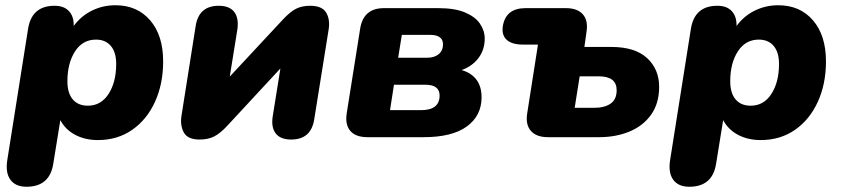

<svg xmlns="http://www.w3.org/2000/svg" viewBox="-20 -523 3205 732"><path d="M81 189Q39 189 19.5 162Q0 135 8 86L87 -413Q101 -501 188 -501Q224 -501 243 -480.5Q262 -460 261 -424Q289 -462 330.5 -482.5Q372 -503 420 -503Q503 -503 552.5 -445.5Q602 -388 602 -289Q602 -203 571 -135Q540 -67 484 -28Q428 11 353 11Q305 11 267.5 -8.5Q230 -28 210 -65L183 102Q169 189 81 189ZM315 -120Q365 -120 394 -165Q423 -210 423 -279Q423 -324 402.5 -348Q382 -372 346 -372Q295 -372 266 -327Q237 -282 237 -213Q237 -168 257.5 -144Q278 -120 315 -120Z M741 9Q695 9 680.5 -18.5Q666 -46 672 -82L726 -424Q738 -501 814 -501Q855 -501 873 -477.5Q891 -454 885 -411L856 -231L1059 -449Q1086 -478 1108.5 -489.5Q1131 -501 1162 -501Q1208 -501 1223.5 -475Q1239 -449 1233 -411L1178 -68Q1166 9 1090 9Q1049 9 1031 -14.5Q1013 -38 1020 -81L1049 -262L846 -43Q819 -14 796 -2.5Q773 9 741 9Z M1381 0Q1336 0 1315.5 -24Q1295 -48 1302 -92L1353 -413Q1365 -492 1444 -492H1651Q1714 -492 1753 -475.5Q1792 -459 1810 -432.5Q1828 -406 1828 -376Q1828 -333 1804 -301.5Q1780 -270 1740 -256Q1816 -233 1816 -152Q1816 -82 1760 -41Q1704 0 1595 0ZM1498 -303H1610Q1636 -303 1652.5 -316.5Q1669 -330 1669 -354Q1669 -372 1656.5 -381Q1644 -390 1622 -390H1512ZM1467 -103H1585Q1656 -103 1656 -159Q1656 -200 1601 -200H1482Z M2069 0Q2025 0 2004 -24Q1983 -48 1990 -91L2031 -353H1974Q1932 -353 1912 -371Q1892 -389 1897 -423Q1908 -492 1984 -492H2137Q2181 -492 2202 -468.5Q2223 -445 2216 -401L2208 -344H2311Q2401 -344 2447 -301.5Q2493 -259 2493 -192Q2493 -129 2462.5 -86Q2432 -43 2380 -21.5Q2328 0 2264 0ZM2171 -112H2246Q2285 -112 2308 -128Q2331 -144 2331 -179Q2331 -232 2263 -232H2190Z M2608 189Q2566 189 2546.5 162Q2527 135 2535 86L2614 -413Q2628 -501 2715 -501Q2751 -501 2770 -480.5Q2789 -460 2788 -424Q2816 -462 2857.5 -482.5Q2899 -503 2947 -503Q3030 -503 3079.5 -445.5Q3129 -388 3129 -289Q3129 -203 3098 -135Q3067 -67 3011 -28Q2955 11 2880 11Q2832 11 2794.5 -8.5Q2757 -28 2737 -65L2710 102Q2696 189 2608 189ZM2842 -120Q2892 -120 2921 -165Q2950 -210 2950 -279Q2950 -324 2929.5 -348Q2909 -372 2873 -372Q2822 -372 2793 -327Q2764 -282 2764 -213Q2764 -168 2784.5 -144Q2805 -120 2842 -120Z"/></svg>

Font: Nunito Black
Style: Italic
Weight: 900
Italic angle: -9°
Designer: Vernon Adams
Foundry: Vernon Adams
Version: Version 3.601; ttfautohint (v1.8.2.53-6de2)